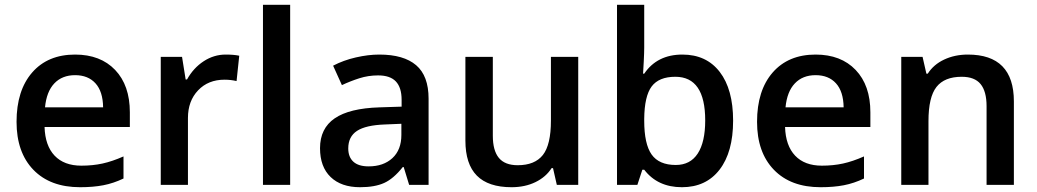

<svg xmlns="http://www.w3.org/2000/svg" viewBox="-20 -780 4375 810"><path d="M317.9 9.8Q191.9 9.8 120.8 -63.7Q49.8 -137.2 49.8 -266.1Q49.8 -398.4 115.7 -474.1Q181.6 -549.8 296.9 -549.8Q403.8 -549.8 465.8 -484.9Q527.8 -419.9 527.8 -306.2V-244.1H168Q170.4 -165.5 210.4 -123.3Q250.5 -81.1 323.2 -81.1Q371.1 -81.1 412.4 -90.1Q453.6 -99.1 501 -120.1V-26.9Q459 -6.8 416 1.5Q373 9.8 317.9 9.8ZM296.9 -462.9Q242.2 -462.9 209.2 -428.2Q176.3 -393.6 169.9 -327.1H415Q414.1 -394 382.8 -428.5Q351.6 -462.9 296.9 -462.9Z M932.1 -549.8Q966.8 -549.8 989.3 -544.9L978 -438Q953.6 -443.8 927.2 -443.8Q858.4 -443.8 815.7 -398.9Q772.9 -354 772.9 -282.2V0H658.2V-540H748L763.2 -444.8H769Q795.9 -493.2 839.1 -521.5Q882.3 -549.8 932.1 -549.8Z M1204.1 0H1089.4V-759.8H1204.1Z M1706.1 0 1683.1 -75.2H1679.2Q1640.1 -25.9 1600.6 -8.1Q1561 9.8 1499 9.8Q1419.4 9.8 1374.8 -33.2Q1330.1 -76.2 1330.1 -154.8Q1330.1 -238.3 1392.1 -280.8Q1454.1 -323.2 1581.1 -327.1L1674.3 -330.1V-358.9Q1674.3 -410.6 1650.1 -436.3Q1626 -461.9 1575.2 -461.9Q1533.7 -461.9 1495.6 -449.7Q1457.5 -437.5 1422.4 -420.9L1385.3 -502.9Q1429.2 -525.9 1481.4 -537.8Q1533.7 -549.8 1580.1 -549.8Q1683.1 -549.8 1735.6 -504.9Q1788.1 -460 1788.1 -363.8V0ZM1535.2 -78.1Q1597.7 -78.1 1635.5 -113Q1673.3 -147.9 1673.3 -210.9V-257.8L1604 -254.9Q1522.9 -252 1486.1 -227.8Q1449.2 -203.6 1449.2 -153.8Q1449.2 -117.7 1470.7 -97.9Q1492.2 -78.1 1535.2 -78.1Z M2329.1 0 2313 -70.8H2307.1Q2283.2 -33.2 2239 -11.7Q2194.8 9.8 2138.2 9.8Q2040 9.8 1991.7 -39.1Q1943.4 -87.9 1943.4 -187V-540H2059.1V-207Q2059.1 -145 2084.5 -114Q2109.9 -83 2164.1 -83Q2236.3 -83 2270.3 -126.2Q2304.2 -169.4 2304.2 -271V-540H2419.4V0Z M2858.9 -549.8Q2960 -549.8 3016.4 -476.6Q3072.8 -403.3 3072.8 -271Q3072.8 -138.2 3015.6 -64.2Q2958.5 9.8 2856.9 9.8Q2754.4 9.8 2697.8 -64H2689.9L2668.9 0H2583V-759.8H2697.8V-579.1Q2697.8 -559.1 2695.8 -519.5Q2693.8 -480 2692.9 -469.2H2697.8Q2752.4 -549.8 2858.9 -549.8ZM2829.1 -456.1Q2759.8 -456.1 2729.2 -415.3Q2698.7 -374.5 2697.8 -278.8V-271Q2697.8 -172.4 2729 -128.2Q2760.3 -84 2831.1 -84Q2892.1 -84 2923.6 -132.3Q2955.1 -180.7 2955.1 -272Q2955.1 -456.1 2829.1 -456.1Z M3441.9 9.8Q3315.9 9.8 3244.9 -63.7Q3173.8 -137.2 3173.8 -266.1Q3173.8 -398.4 3239.7 -474.1Q3305.7 -549.8 3420.9 -549.8Q3527.8 -549.8 3589.8 -484.9Q3651.9 -419.9 3651.9 -306.2V-244.1H3292Q3294.4 -165.5 3334.5 -123.3Q3374.5 -81.1 3447.3 -81.1Q3495.1 -81.1 3536.4 -90.1Q3577.6 -99.1 3625 -120.1V-26.9Q3583 -6.8 3540 1.5Q3497.1 9.8 3441.9 9.8ZM3420.9 -462.9Q3366.2 -462.9 3333.3 -428.2Q3300.3 -393.6 3293.9 -327.1H3539.1Q3538.1 -394 3506.8 -428.5Q3475.6 -462.9 3420.9 -462.9Z M4257.3 0H4142.1V-332Q4142.1 -394.5 4116.9 -425.3Q4091.8 -456.1 4037.1 -456.1Q3964.4 -456.1 3930.7 -413.1Q3897 -370.1 3897 -269V0H3782.2V-540H3872.1L3888.2 -469.2H3894Q3918.5 -507.8 3963.4 -528.8Q4008.3 -549.8 4063 -549.8Q4257.3 -549.8 4257.3 -352.1Z"/></svg>

Font: f2_18033          
Style: Regular
Weight: 600
Foundry: Ascender Corporation
Version: Version 1.10